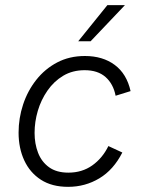

<svg xmlns="http://www.w3.org/2000/svg" viewBox="-20 -717 557 744"><path d="M244 7Q181 7 138.5 -20.5Q96 -48 74 -95.5Q52 -143 52 -203Q52 -259 69.5 -312Q87 -365 120.5 -407.5Q154 -450 201.5 -475Q249 -500 309 -500Q378 -500 424.5 -465.5Q471 -431 486 -364L428 -346Q419 -392 389 -418.5Q359 -445 308 -445Q261 -445 225 -423.5Q189 -402 164 -366Q139 -330 126.5 -287.5Q114 -245 114 -202Q114 -160 127.5 -125Q141 -90 170 -69Q199 -48 245 -48Q298 -48 337.5 -76Q377 -104 400 -151L454 -126Q420 -59 365 -26Q310 7 244 7ZM283 -557 396 -697H464L331 -557Z"/></svg>

Font: Hanken Grotesk Light
Style: Italic
Weight: 300
Italic angle: -8°
Designer: Alfredo Marco Pradil
Foundry: Hanken Design Co.
Version: Version 3.013